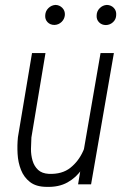

<svg xmlns="http://www.w3.org/2000/svg" viewBox="-20 -742 507 773"><path d="M314.9 -124 384.8 -528.3H438.5L346.7 0H294.4ZM341.8 -220.7 366.2 -221.7Q359.4 -179.2 346.2 -137.2Q333 -95.2 310.1 -61.3Q287.1 -27.3 251.7 -7.6Q216.3 12.2 166 10.3Q125 9.8 100.6 -9.3Q76.2 -28.3 64.5 -58.1Q52.7 -87.9 50.8 -122.6Q48.8 -157.2 52.2 -189.9L108.9 -528.3H163.1L106.4 -188.5Q105 -167 104.7 -142.3Q104.5 -117.7 111.1 -95.2Q117.7 -72.8 133.3 -58.1Q148.9 -43.5 176.8 -42Q230 -40 263.2 -66.4Q296.4 -92.8 314.9 -134.3Q333.5 -175.8 341.8 -220.7ZM162.1 -681.2Q163.1 -697.8 175 -709.5Q187 -721.2 203.6 -722.2Q219.7 -721.7 231 -710.2Q242.2 -698.7 241.2 -681.6Q239.7 -665 227.8 -653.6Q215.8 -642.1 199.2 -641.6Q182.1 -641.6 171.4 -652.8Q160.6 -664.1 162.1 -681.2ZM369.1 -680.7Q369.6 -697.3 381.6 -709.2Q393.6 -721.2 410.2 -722.2Q427.2 -721.7 438.2 -710.2Q449.2 -698.7 447.8 -681.2Q447.3 -664.1 435.1 -652.8Q422.9 -641.6 406.7 -641.1Q389.6 -641.1 378.7 -652.3Q367.7 -663.6 369.1 -680.7Z"/></svg>

Font: Roboto Condensed Light
Style: Italic
Weight: 300
Italic angle: -12°
Designer: Christian Robertson
Foundry: Google
Version: Version 3.0; 2020